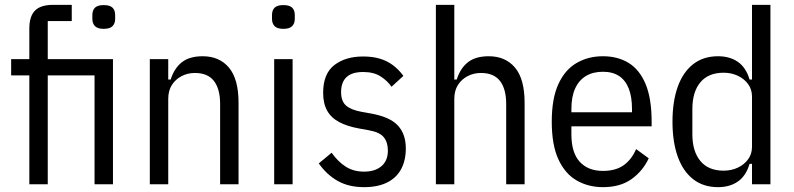

<svg xmlns="http://www.w3.org/2000/svg" viewBox="-20 -760 3274 792"><path d="M101 0V-449H26V-516H101V-642Q101 -693 124.5 -716.5Q148 -740 199 -740H276V-673H177V-516H446V0H370V-449H177V0ZM408 -641Q383 -641 372 -652Q361 -663 361 -682V-698Q361 -718 372 -728.5Q383 -739 408 -739Q433 -739 444 -728.5Q455 -718 455 -698V-682Q455 -663 444 -652Q433 -641 408 -641Z M674 0H598V-516H674V-432H684Q699 -479 730.5 -503.5Q762 -528 816 -528Q885 -528 924.5 -481Q964 -434 964 -336V0H888V-331Q888 -393 862.5 -426Q837 -459 784 -459Q754 -459 729 -446Q704 -433 689 -409.5Q674 -386 674 -352Z M1149 -641Q1124 -641 1113 -652Q1102 -663 1102 -682V-698Q1102 -718 1113 -728.5Q1124 -739 1149 -739Q1174 -739 1185 -728.5Q1196 -718 1196 -698V-682Q1196 -663 1185 -652Q1174 -641 1149 -641ZM1111 0V-516H1187V0Z M1482 12Q1418 12 1372.5 -14Q1327 -40 1295 -86L1348 -130Q1375 -92 1407 -72Q1439 -52 1482 -52Q1527 -52 1553.5 -74.5Q1580 -97 1580 -139Q1580 -173 1563 -194Q1546 -215 1500 -223L1461 -230Q1412 -239 1379 -256.5Q1346 -274 1329.5 -303.5Q1313 -333 1313 -377Q1313 -456 1359 -491.5Q1405 -527 1478 -527Q1517 -527 1547 -518Q1577 -509 1601 -491Q1625 -473 1644 -447L1595 -402Q1579 -426 1550.5 -444.5Q1522 -463 1478 -463Q1432 -463 1409.5 -442Q1387 -421 1387 -380Q1387 -343 1407 -325Q1427 -307 1470 -299L1509 -292Q1588 -278 1621 -242.5Q1654 -207 1654 -148Q1654 -98 1634.5 -62Q1615 -26 1576.5 -7Q1538 12 1482 12Z M1778 0V-740H1854V-432H1864Q1879 -479 1910.5 -503.5Q1942 -528 1996 -528Q2065 -528 2104.5 -481Q2144 -434 2144 -336V0H2068V-331Q2068 -393 2042.5 -426Q2017 -459 1964 -459Q1934 -459 1909 -446Q1884 -433 1869 -409.5Q1854 -386 1854 -352V0Z M2467 12Q2407 12 2359 -15.5Q2311 -43 2283.5 -102.5Q2256 -162 2256 -258Q2256 -354 2283.5 -413.5Q2311 -473 2359 -500.5Q2407 -528 2467 -528Q2528 -528 2573 -500.5Q2618 -473 2643 -413.5Q2668 -354 2668 -258V-239H2337V-206Q2337 -130 2371.5 -92.5Q2406 -55 2467 -55Q2519 -55 2552 -78Q2585 -101 2604 -145L2656 -107Q2632 -55 2585.5 -21.5Q2539 12 2467 12ZM2467 -464Q2426 -464 2397 -446.5Q2368 -429 2352.5 -395Q2337 -361 2337 -310V-297H2587V-310Q2587 -361 2573.5 -395Q2560 -429 2533.5 -446.5Q2507 -464 2467 -464Z M3082 0V-84H3072Q3057 -34 3023.5 -11Q2990 12 2942 12Q2881 12 2839 -21Q2797 -54 2775.5 -114.5Q2754 -175 2754 -258Q2754 -341 2775.5 -401.5Q2797 -462 2839 -495Q2881 -528 2942 -528Q2990 -528 3023.5 -505Q3057 -482 3072 -432H3082V-740H3158V0ZM2965 -56Q2997 -56 3023.5 -68.5Q3050 -81 3066 -103Q3082 -125 3082 -154V-362Q3082 -391 3066 -413Q3050 -435 3023.5 -447.5Q2997 -460 2965 -460Q2902 -460 2869 -420.5Q2836 -381 2836 -310V-206Q2836 -136 2869 -96Q2902 -56 2965 -56Z"/></svg>

Font: IBM Plex Sans Condensed
Style: Regular
Weight: 400
Width: 3
Designer: Mike Abbink, Paul van der Laan, Pieter van Rosmalen
Foundry: Bold Monday
Version: Version 3.201